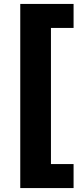

<svg xmlns="http://www.w3.org/2000/svg" viewBox="-20 -762 408 976"><path d="M83 -742H354V-620H239V72H354V194H83Z"/></svg>

Font: APTA Sans Regular
Style: Bold Italic
Weight: 700
Version: Version 7.200